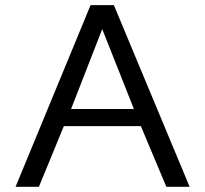

<svg xmlns="http://www.w3.org/2000/svg" viewBox="-20 -720 791 740"><path d="M40 0 329.1 -700.2H418.9L710.9 0H621.1L522.9 -233.9H226.1L129.9 0ZM253.9 -299.8H496.1L374 -607.9Z"/></svg>

Font: Carme
Style: Regular
Weight: 400
Version: 1.000